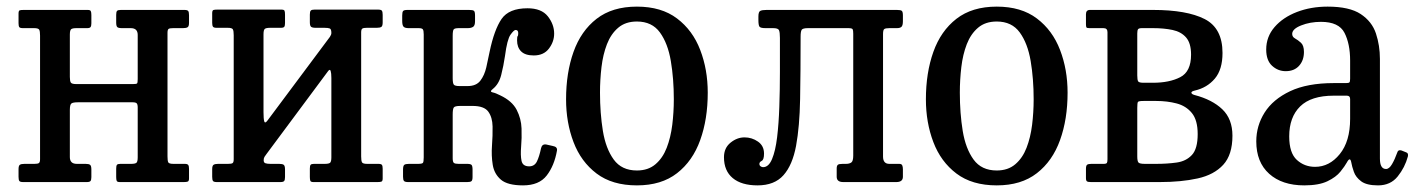

<svg xmlns="http://www.w3.org/2000/svg" viewBox="-20 -550 4273 580"><path d="M486 -77.5Q486 -64.5 488.2 -59.8Q490.5 -55 504 -55H538Q546 -55 548.5 -51.8Q551 -48.5 551 -40V-11Q551 -3 547.2 -1.5Q543.5 0 535.5 0H342Q334 0 332.5 -3.8Q331 -7.5 331 -15.5V-40.5Q331 -49 333.2 -52Q335.5 -55 343.5 -55H376Q388 -55 392 -58.2Q396 -61.5 396 -74.5V-225.5Q396 -234.5 393 -237.8Q390 -241 380.5 -241H215.5Q200.5 -241 195.8 -237.5Q191 -234 191 -218V-75.5Q191 -55 212 -55H238.5Q248.5 -55 252.2 -52Q256 -49 256 -38V-15Q256 -6 253.2 -3Q250.5 0 242 0H50Q41 0 38.5 -3.2Q36 -6.5 36 -16V-39Q36 -49.5 40 -52.2Q44 -55 54 -55H84Q93.5 -55 97.2 -57.2Q101 -59.5 101 -69V-442.5Q101 -455.5 98.5 -460.2Q96 -465 83 -465H49Q40.5 -465 38.2 -468.2Q36 -471.5 36 -480V-509Q36 -517.5 39.5 -518.8Q43 -520 51.5 -520H245Q252.5 -520 254.2 -516.5Q256 -513 256 -504.5V-479.5Q256 -471.5 253.5 -468.2Q251 -465 243.5 -465H211Q199 -465 195 -461.8Q191 -458.5 191 -445.5V-317.5Q191 -305 194 -300.5Q197 -296 211 -296H381Q392 -296 394 -298Q396 -300 396 -311V-444.5Q396 -465 375 -465H348.5Q338 -465 334.5 -468Q331 -471 331 -482V-505Q331 -514 333.5 -517Q336 -520 345 -520H537Q546 -520 548.5 -516.8Q551 -513.5 551 -504V-481Q551 -470.5 546.8 -467.8Q542.5 -465 533 -465H503Q493 -465 489.5 -462.8Q486 -460.5 486 -451Z M1071 -77.5Q1071 -64.5 1073.5 -59.8Q1076 -55 1089 -55H1123Q1131.5 -55 1133.8 -51.8Q1136 -48.5 1136 -40V-11Q1136 -3 1132.5 -1.5Q1129 0 1120.5 0H927Q919 0 917.5 -3.8Q916 -7.5 916 -15.5V-40.5Q916 -49 918.2 -52Q920.5 -55 928.5 -55H961Q973 -55 977 -58.2Q981 -61.5 981 -74.5V-314.5Q981 -329 978.8 -335.8Q976.5 -342.5 971 -335L784.5 -84Q782 -80.5 779.2 -76.5Q776.5 -72.5 776.5 -66Q776.5 -58.5 782 -56.8Q787.5 -55 797 -55H823.5Q833.5 -55 837.2 -52Q841 -49 841 -38V-15Q841 -6 838.2 -3Q835.5 0 827 0H635Q626 0 623.5 -3.2Q621 -6.5 621 -16V-39Q621 -49.5 625.2 -52.2Q629.5 -55 639 -55H669Q679 -55 682.5 -57.2Q686 -59.5 686 -69V-443.5Q686 -456.5 683.5 -461.2Q681 -466 668 -466H634Q626 -466 623.5 -469.2Q621 -472.5 621 -481V-510Q621 -518.5 624.8 -519.8Q628.5 -521 636.5 -521H830Q838 -521 839.5 -517.5Q841 -514 841 -505.5V-480.5Q841 -472.5 838.8 -469.2Q836.5 -466 828.5 -466H796Q784 -466 780 -462.8Q776 -459.5 776 -446.5V-211Q776 -191.5 778.2 -183.5Q780.5 -175.5 788.5 -186.5L976.5 -438.5Q981 -445 981 -450.5Q981 -462 976.2 -464Q971.5 -466 960 -466H933.5Q923.5 -466 919.8 -469Q916 -472 916 -483V-506Q916 -515 918.8 -518Q921.5 -521 930 -521H1122Q1131 -521 1133.5 -517.8Q1136 -514.5 1136 -505V-482Q1136 -471.5 1132 -468.8Q1128 -466 1118 -466H1088Q1078.5 -466 1074.8 -463.8Q1071 -461.5 1071 -452Z M1662.5 -95Q1654.5 -49.5 1631.5 -19.8Q1608.5 10 1560 10Q1513.5 10 1493.2 -7.2Q1473 -24.5 1468.5 -52Q1464 -79.5 1466.2 -110Q1468.5 -140.5 1468 -168Q1467.5 -195.5 1455 -212.8Q1442.5 -230 1407.5 -230H1370.5Q1354 -230 1350.8 -225.2Q1347.5 -220.5 1347.5 -204V-72Q1347.5 -60.5 1351.2 -57.8Q1355 -55 1365 -55H1391Q1401.5 -55 1404.5 -51.8Q1407.5 -48.5 1407.5 -37.5V-15.5Q1407.5 -5.5 1404.2 -2.8Q1401 0 1391.5 0H1213Q1203.5 0 1200.5 -3.2Q1197.5 -6.5 1197.5 -16V-37.5Q1197.5 -49 1201.2 -52Q1205 -55 1215.5 -55H1243Q1255 -55 1257.5 -58Q1260 -61 1260 -74.5V-446Q1260 -458 1257.2 -461.5Q1254.5 -465 1244.5 -465H1214.5Q1203.5 -465 1199.2 -469.2Q1195 -473.5 1195 -487V-503Q1195 -513.5 1197.8 -516.8Q1200.5 -520 1211 -520H1397Q1408.5 -520 1411.8 -517.2Q1415 -514.5 1415 -503V-486Q1415 -472.5 1409 -468.8Q1403 -465 1393 -465H1366Q1354 -465 1350.8 -461.5Q1347.5 -458 1347.5 -441.5V-314Q1347.5 -298.5 1351 -294.2Q1354.5 -290 1368.5 -290H1392.5Q1418.5 -290 1431 -306.2Q1443.5 -322.5 1449 -346.5Q1454.5 -370.5 1459 -393.5Q1473 -460.5 1495.2 -492.8Q1517.5 -525 1573.5 -525Q1615.5 -525 1634.8 -500.8Q1654 -476.5 1654 -448.5Q1654 -424 1638.2 -403.2Q1622.5 -382.5 1592.5 -382.5Q1566.5 -382.5 1554.2 -394.8Q1542 -407 1542 -428Q1542 -439.5 1543.8 -441Q1545.5 -442.5 1545.5 -450Q1545.5 -459.5 1537.5 -459.5Q1532.5 -459.5 1522.2 -445.2Q1512 -431 1505.5 -381Q1501 -350.5 1494 -323.2Q1487 -296 1469 -281.5Q1458 -273 1467.8 -271Q1477.5 -269 1491 -262Q1527 -245 1540.8 -218.2Q1554.5 -191.5 1555.5 -162Q1556.5 -132.5 1554.2 -106.5Q1552 -80.5 1555.5 -64Q1559 -47.5 1578.5 -47.5Q1594.5 -47.5 1601.8 -62Q1609 -76.5 1614.5 -102.5Q1617.5 -115.5 1630 -113.5L1650 -109Q1664.5 -106.5 1662.5 -95Z M1690 -250Q1690 -330 1712.5 -393.2Q1735 -456.5 1782.2 -493.2Q1829.5 -530 1904 -530Q1978 -530 2025.2 -494.2Q2072.5 -458.5 2095.2 -399.2Q2118 -340 2118 -270Q2118 -190 2095.2 -126.8Q2072.5 -63.5 2025.2 -26.8Q1978 10 1904 10Q1829.5 10 1782.2 -25.8Q1735 -61.5 1712.5 -120.8Q1690 -180 1690 -250ZM1792.5 -270Q1792.5 -208 1801.2 -154.5Q1810 -101 1834 -68Q1858 -35 1904 -35Q1938 -35 1960 -53.8Q1982 -72.5 1994 -103.5Q2006 -134.5 2010.8 -172.8Q2015.5 -211 2015.5 -250Q2015.5 -312 2006.5 -365.5Q1997.5 -419 1973.5 -452Q1949.5 -485 1904 -485Q1869.5 -485 1847.5 -466.2Q1825.5 -447.5 1813.5 -416.5Q1801.5 -385.5 1797 -347.2Q1792.5 -309 1792.5 -270Z M2167 -75Q2167 -103 2186.8 -119Q2206.5 -135 2229 -135Q2251.5 -135 2269.8 -122.2Q2288 -109.5 2288 -86Q2288 -67.5 2281 -64Q2274 -60.5 2274 -55Q2274 -50 2277.8 -47.5Q2281.5 -45 2285 -45Q2302 -45 2312.2 -69.5Q2322.5 -94 2327.5 -135.2Q2332.5 -176.5 2334.2 -227.5Q2336 -278.5 2336 -332.5Q2336 -386.5 2336 -435.5Q2336 -452.5 2333.2 -458.8Q2330.5 -465 2315.5 -465H2292.5Q2277.5 -465 2274.2 -469.5Q2271 -474 2271 -490V-500Q2271 -514.5 2276.8 -517.2Q2282.5 -520 2296 -520H2689.5Q2701 -520 2704.2 -517.2Q2707.5 -514.5 2707.5 -503V-486Q2707.5 -473 2703.2 -469Q2699 -465 2689.5 -465H2667Q2655 -465 2651.2 -462.2Q2647.5 -459.5 2647.5 -447V-77Q2647.5 -55 2666.5 -55H2696.5Q2703.5 -55 2705.5 -50.5Q2707.5 -46 2707.5 -39V-16Q2707.5 0 2687.5 0H2527.5Q2507.5 0 2507.5 -16V-41Q2507.5 -49 2510.8 -52Q2514 -55 2525.5 -55H2535.5Q2545.5 -55 2551.5 -59Q2557.5 -63 2557.5 -80V-448Q2557.5 -458 2555.8 -461.5Q2554 -465 2542.5 -465H2421Q2405 -465 2401.8 -460Q2398.5 -455 2398.5 -439Q2398.5 -334 2397 -250.8Q2395.5 -167.5 2384.8 -109.5Q2374 -51.5 2346.8 -20.8Q2319.5 10 2268.5 10Q2220 10 2193.5 -12Q2167 -34 2167 -75Z M2777 -250Q2777 -330 2799.5 -393.2Q2822 -456.5 2869.2 -493.2Q2916.5 -530 2991 -530Q3065 -530 3112.2 -494.2Q3159.5 -458.5 3182.2 -399.2Q3205 -340 3205 -270Q3205 -190 3182.2 -126.8Q3159.5 -63.5 3112.2 -26.8Q3065 10 2991 10Q2916.5 10 2869.2 -25.8Q2822 -61.5 2799.5 -120.8Q2777 -180 2777 -250ZM2879.5 -270Q2879.5 -208 2888.2 -154.5Q2897 -101 2921 -68Q2945 -35 2991 -35Q3025 -35 3047 -53.8Q3069 -72.5 3081 -103.5Q3093 -134.5 3097.8 -172.8Q3102.5 -211 3102.5 -250Q3102.5 -312 3093.5 -365.5Q3084.5 -419 3060.5 -452Q3036.5 -485 2991 -485Q2956.5 -485 2934.5 -466.2Q2912.5 -447.5 2900.5 -416.5Q2888.5 -385.5 2884 -347.2Q2879.5 -309 2879.5 -270Z M3313.5 -465H3271Q3263.5 -465 3262 -467.2Q3260.5 -469.5 3260.5 -477V-507Q3260.5 -520 3272.5 -520H3463Q3565 -520 3619 -492.5Q3673 -465 3673 -390Q3673 -340 3649.8 -312.5Q3626.5 -285 3589.5 -276.5Q3578.5 -274 3579 -269.8Q3579.5 -265.5 3588.5 -263Q3642 -249 3672.5 -219.8Q3703 -190.5 3703 -140Q3703 -82.5 3675.2 -52.2Q3647.5 -22 3598 -11Q3548.5 0 3483 0H3276Q3267 0 3263.8 -2Q3260.5 -4 3260.5 -12V-40Q3260.5 -50 3264.2 -52.5Q3268 -55 3277 -55H3314Q3322 -55 3323.8 -58Q3325.5 -61 3325.5 -69V-453Q3325.5 -465 3313.5 -465ZM3415.5 -449V-322Q3415.5 -308.5 3418.2 -304.2Q3421 -300 3434.5 -300H3463Q3512.5 -300 3545.2 -316.8Q3578 -333.5 3578 -385Q3578 -419.5 3563 -436.8Q3548 -454 3522 -459.5Q3496 -465 3463 -465H3429.5Q3420.5 -465 3418 -461.8Q3415.5 -458.5 3415.5 -449ZM3415.5 -224V-77.5Q3415.5 -63 3419.2 -59Q3423 -55 3438.5 -55H3473Q3506 -55 3534.5 -59Q3563 -63 3580.5 -81.8Q3598 -100.5 3598 -145Q3598 -187 3580.5 -208.5Q3563 -230 3534.5 -237.5Q3506 -245 3473 -245H3434.5Q3419.5 -245 3417.5 -242Q3415.5 -239 3415.5 -224Z M3775 -123Q3775 -170 3800.2 -210Q3825.5 -250 3877.2 -274.5Q3929 -299 4009 -299H4045.5Q4054 -299 4056.2 -301Q4058.5 -303 4058.5 -312V-367Q4058.5 -417.5 4041.5 -450.8Q4024.5 -484 3970.5 -484Q3937.5 -484 3910.5 -473.2Q3883.5 -462.5 3883.5 -447.5Q3883.5 -438.5 3892.2 -433.8Q3901 -429 3910 -420.8Q3919 -412.5 3919 -393Q3919 -367.5 3904.2 -351.2Q3889.5 -335 3864 -335Q3840.5 -335 3822.8 -351.2Q3805 -367.5 3805 -400.5Q3805 -439 3830.2 -468.2Q3855.5 -497.5 3897.8 -513.8Q3940 -530 3990.5 -530Q4056.5 -530 4090.5 -507.5Q4124.5 -485 4136.5 -448.8Q4148.5 -412.5 4148.5 -372V-71Q4148.5 -39.5 4167 -39.5Q4176.5 -39.5 4185 -54Q4193.5 -68.5 4201 -89.5Q4203.5 -98.5 4213.5 -95.5L4228.5 -89.5Q4235 -87 4233 -77.5Q4224 -44 4202.2 -17Q4180.5 10 4143 10H4142.5Q4108.5 10 4092 -2.2Q4075.5 -14.5 4069.8 -31Q4064 -47.5 4062 -59.5Q4058.5 -78 4048.5 -59Q4042.5 -48 4029.2 -31.5Q4016 -15 3990 -2.5Q3964 10 3920 10Q3853 10 3814 -25Q3775 -60 3775 -123ZM3874.5 -138Q3874.5 -88 3897.5 -67Q3920.5 -46 3952.5 -46Q3996 -46 4027.2 -84.5Q4058.5 -123 4058.5 -191V-251Q4058.5 -261 4048.5 -261H4009Q3940.5 -261 3907.5 -228.5Q3874.5 -196 3874.5 -138Z"/></svg>

Font: Besley* Narrow
Style: Regular
Weight: 400
Width: 4
Designer: Owen Earl
Foundry: indestructible type*
Version: Version 3.000; ttfautohint (v1.8.3)